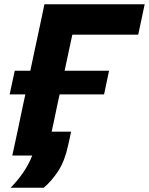

<svg xmlns="http://www.w3.org/2000/svg" viewBox="-20 -733 702 905"><path d="M30 152Q101 79.5 132 0H38Q50.5 -57.5 62 -111Q73 -164.5 87.5 -233L99.5 -288H25.5L49.5 -399.5H123L138.5 -473.5Q153.5 -542.5 165.2 -597.8Q177 -653 189.5 -713H662L631.5 -569.5H321Q315 -541.5 308.5 -512Q302 -482 295 -448.5L284.5 -399.5H494L470.5 -288H261L249 -233Q242 -199 235.8 -169.2Q229.5 -139.5 223.5 -112.5H315Q312.5 -98.5 308.5 -80.8Q304.5 -63 301 -47.5Q285.5 25 255 72.2Q224.5 119.5 186 152Z"/></svg>

Font: Heraclito
Style: Bold Italic
Weight: 700
Italic angle: -12°
Designer: Kostas Bartsokas (font) & Cristiano Sobral (main changes)
Foundry: Kostas Bartsokas (font) & Cristiano Sobral (main changes)
Version: Version 1.00;July 8, 2020;FontCreator 13.0.0.2655 64-bit